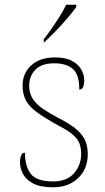

<svg xmlns="http://www.w3.org/2000/svg" viewBox="-20 -786 445 816"><path d="M206 10Q150 10 119.5 -7Q89 -24 77 -48.5Q65 -73 65 -95Q65 -109 67.5 -118.5Q70 -128 74.5 -132.5Q79 -137 86 -137Q86 -80 110.5 -47.5Q135 -15 206 -15Q265 -15 295 -50Q325 -85 325 -132Q325 -156 318 -175.5Q311 -195 290.5 -213Q270 -231 229 -252Q171 -284 137.5 -308.5Q104 -333 90 -359.5Q76 -386 76 -422Q76 -475 113 -508.5Q150 -542 214 -542Q259 -542 286.5 -527Q314 -512 326 -489.5Q338 -467 338 -445Q338 -426 333 -415.5Q328 -405 317 -405Q317 -470 289 -493.5Q261 -517 211 -517Q156 -517 130 -489.5Q104 -462 104 -421Q104 -390 119 -366.5Q134 -343 162.5 -323.5Q191 -304 231 -283Q282 -257 308 -233.5Q334 -210 343.5 -185.5Q353 -161 353 -131Q353 -68 312 -29Q271 10 206 10ZM166 -619Q181 -638 199 -664Q217 -690 234 -717Q251 -744 261 -766H304V-756Q295 -743 278.5 -723Q262 -703 242 -681Q222 -659 202.5 -639.5Q183 -620 168 -606H166Z"/></svg>

Font: Noto Serif Thai Thin
Style: Regular
Weight: 250
Version: Version 2.001